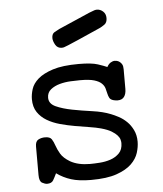

<svg xmlns="http://www.w3.org/2000/svg" viewBox="-49 -682 622 731"><g transform="rotate(-5 262.5 -317.0)"><path d="M72 -140Q72 -160 83.5 -166Q95 -172 109 -172Q128 -172 134.5 -162Q141 -152 146 -137Q151 -122 161 -105Q171 -88 196 -73Q226 -56 271 -56Q286 -56 308 -57.5Q330 -59 349.5 -65.5Q369 -72 383 -86Q397 -100 397 -125Q397 -130 395 -138Q393 -146 385.5 -154.5Q378 -163 364 -171.5Q350 -180 325 -187Q307 -192 281 -196Q255 -200 226.5 -205Q198 -210 170.5 -217.5Q143 -225 121 -238Q99 -251 85.5 -271Q72 -291 72 -321Q72 -339 78.5 -359.5Q85 -380 105 -397.5Q125 -415 162 -427Q199 -439 261 -439Q310 -439 334 -431Q358 -423 369 -418Q375 -429 383 -434Q391 -439 399 -439Q402 -439 407 -438Q412 -437 417.5 -433Q423 -429 426.5 -422.5Q430 -416 430 -404V-329Q430 -310 422 -299Q414 -288 397 -288Q393 -288 390 -288.5Q387 -289 382 -290Q370 -293 366 -300.5Q362 -308 360 -317.5Q358 -327 355 -337.5Q352 -348 342.5 -357Q333 -366 314.5 -371.5Q296 -377 262 -377H260Q246 -377 224.5 -376Q203 -375 183 -369.5Q163 -364 148.5 -352.5Q134 -341 134 -321Q134 -298 159.5 -286.5Q185 -275 221 -268Q257 -261 297 -255.5Q337 -250 367 -238Q380 -233 396 -224.5Q412 -216 426 -202.5Q440 -189 449.5 -169.5Q459 -150 459 -125Q459 -105 452 -82.5Q445 -60 425 -40.5Q405 -21 368 -8Q331 5 270 5Q224 5 194 -4.5Q164 -14 139 -32Q132 -17 125.5 -6Q119 5 102 5Q94 5 83 -1Q72 -7 72 -31ZM170 -546Q170 -562 180.5 -568Q191 -574 199 -578Q248 -599 276 -611.5Q304 -624 318.5 -630Q333 -636 338.5 -637.5Q344 -639 348 -639Q361 -639 371.5 -629.5Q382 -620 382 -604Q382 -587 371.5 -579.5Q361 -572 352 -568Q298 -544 269.5 -531.5Q241 -519 227.5 -513.5Q214 -508 210.5 -507Q207 -506 203 -506Q186 -506 178 -520.5Q170 -535 170 -546Z"/></g></svg>

Font: CMU Typewriter Custom
Style: Regular
Weight: 500
Monospace: yes
Version: Version 0.7.0